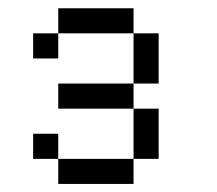

<svg xmlns="http://www.w3.org/2000/svg" viewBox="-20 -708 540 478"><path d="M125 -312.5V-250H312.5V-312.5ZM125 -312.5V-375H62.5V-312.5ZM312.5 -312.5H375Q375 -312.5 375 -437.5H312.5Q312.5 -437.5 312.5 -312.5ZM312.5 -437.5V-500H125V-437.5ZM312.5 -500H375Q375 -500 375 -625H312.5Q312.5 -625 312.5 -500ZM125 -625H62.5V-562.5H125ZM125 -625H312.5V-687.5H125Z"/></svg>

Font: Unifont
Style: Regular
Weight: 500
Version: Version 13.0.05